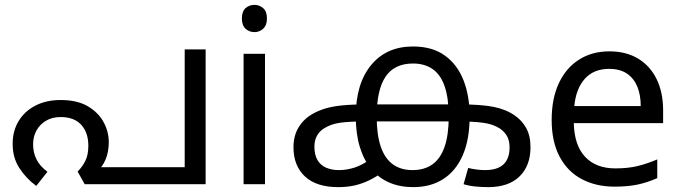

<svg xmlns="http://www.w3.org/2000/svg" viewBox="-20 -757 2796 789"><path d="M229 -346Q297 -346 340.5 -320.5Q384 -295 405.5 -255.5Q427 -216 427 -173Q427 -133 414 -102Q401 -71 382 -57L357 -70H739V-554H825V0H328L299 -52Q319 -72 331 -96.5Q343 -121 343 -158Q343 -212 314 -244Q285 -276 229 -276Q194 -276 168.5 -260.5Q143 -245 129.5 -220Q116 -195 116 -164Q116 -130 130 -102Q144 -74 175 -51L129 7Q87 -24 59.5 -66.5Q32 -109 32 -166Q32 -219 56.5 -259.5Q81 -300 125.5 -323Q170 -346 229 -346Z M1069 -536V0H981V-536ZM1026 -737Q1046 -737 1061.5 -723.5Q1077 -710 1077 -681Q1077 -653 1061.5 -639Q1046 -625 1026 -625Q1004 -625 989 -639Q974 -653 974 -681Q974 -710 989 -723.5Q1004 -737 1026 -737Z M1370 12Q1280 12 1233 -32Q1186 -76 1186 -152Q1186 -199 1207 -233.5Q1228 -268 1263 -288Q1287 -302 1316.5 -311Q1346 -320 1387.5 -324Q1429 -328 1487 -328H1870Q1956 -328 2007.5 -318Q2059 -308 2096 -282Q2125 -262 2142.5 -230.5Q2160 -199 2160 -152Q2160 -76 2115 -32Q2070 12 1986 12Q1961 12 1934.5 9.5Q1908 7 1885 0L1904 -67Q1918 -63 1937.5 -60.5Q1957 -58 1973 -58Q2024 -58 2049 -81.5Q2074 -105 2074 -151Q2074 -180 2063 -198.5Q2052 -217 2034 -229Q2006 -247 1965.5 -252.5Q1925 -258 1862 -258H1485Q1414 -258 1376.5 -252.5Q1339 -247 1311 -229Q1293 -218 1282.5 -199Q1272 -180 1272 -154Q1272 -121 1284.5 -99.5Q1297 -78 1320 -68Q1343 -58 1373 -58Q1405 -58 1437.5 -68.5Q1470 -79 1506 -106L1556 -52Q1526 -30 1497 -16Q1468 -2 1437.5 5Q1407 12 1370 12ZM1677 -566Q1757 -566 1808.5 -528.5Q1860 -491 1885 -426.5Q1910 -362 1910 -279Q1910 -185 1882 -120Q1854 -55 1802 -21.5Q1750 12 1678 12Q1624 12 1580.5 -6.5Q1537 -25 1506 -62Q1475 -99 1458.5 -153.5Q1442 -208 1442 -279Q1442 -413 1505 -489.5Q1568 -566 1677 -566ZM1677 -496Q1601 -496 1564.5 -442Q1528 -388 1528 -278Q1528 -204 1544.5 -155Q1561 -106 1594 -82Q1627 -58 1675 -58Q1724 -58 1757 -81.5Q1790 -105 1807 -154Q1824 -203 1824 -278Q1824 -353 1807.5 -401.5Q1791 -450 1758 -473Q1725 -496 1677 -496Z M2484 -546Q2553 -546 2602.5 -516Q2652 -486 2678.5 -431.5Q2705 -377 2705 -304V-251H2338Q2340 -160 2384.5 -112.5Q2429 -65 2509 -65Q2560 -65 2599.5 -74.5Q2639 -84 2681 -102V-25Q2640 -7 2600 1.5Q2560 10 2505 10Q2429 10 2370.5 -21Q2312 -52 2279.5 -113.5Q2247 -175 2247 -264Q2247 -352 2276.5 -415Q2306 -478 2359.5 -512Q2413 -546 2484 -546ZM2483 -474Q2420 -474 2383.5 -433.5Q2347 -393 2340 -321H2613Q2613 -367 2599 -401Q2585 -435 2556.5 -454.5Q2528 -474 2483 -474Z"/></svg>

Font: lmalayalam85
Style: Book
Weight: 400
Designer: Jelle Bosma - Monotype Design Team
Foundry: Monotype Imaging Inc.
Version: Version 2.003